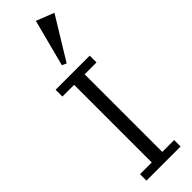

<svg xmlns="http://www.w3.org/2000/svg" viewBox="-375 -1149 1152 1152"><g transform="rotate(-45 201.0 -573.5)"><path d="M55.7 0ZM214.4 -835.9 186.5 -848.6 264.2 -1147 377.4 -1102.5ZM55.7 -54.7H155.3V-713.4H55.7V-771H345.2V-713.4H244.6V-54.7H345.2V0H55.7Z"/></g></svg>

Font: Dhyana
Style: Regular
Weight: 400
Foundry: Vernon Adams
Version: Version 1.002; ttfautohint (v0.8.51-6076)